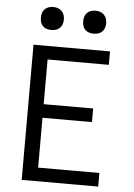

<svg xmlns="http://www.w3.org/2000/svg" viewBox="-62 -994 724 1040"><g transform="rotate(5 300.0 -474.0)"><path d="M96 0V-735H512V-662H179V-419H448V-345H179V-74H512V0ZM415 -823Q402 -823 390 -826.5Q378 -830 369 -839Q360 -848 356.5 -860Q353 -872 353 -885Q353 -898 356.5 -910Q360 -922 369 -931Q378 -940 390 -944Q402 -948 415 -948Q428 -948 440 -944Q452 -940 461 -931Q470 -922 474 -910Q478 -898 478 -885Q478 -872 474 -860Q470 -848 461 -839Q452 -830 440 -826.5Q428 -823 415 -823ZM185 -823Q172 -823 160 -826.5Q148 -830 139 -839Q130 -848 126.5 -860Q123 -872 123 -885Q123 -898 126.5 -910Q130 -922 139 -931Q148 -940 160 -944Q172 -948 185 -948Q198 -948 210 -944Q222 -940 231 -931Q240 -922 244 -910Q248 -898 248 -885Q248 -872 244 -860Q240 -848 231 -839Q222 -830 210 -826.5Q198 -823 185 -823Z"/></g></svg>

Font: Iosevka Extended
Style: Regular
Weight: 400
Width: 7
Monospace: yes
Designer: Belleve Invis
Foundry: Belleve Invis
Version: Version 32.5.0; ttfautohint (v1.8.4)